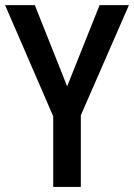

<svg xmlns="http://www.w3.org/2000/svg" viewBox="-20 -734 526 754"><path d="M116.7 -713.9 243.7 -395 371.1 -713.9H486.3L297.4 -281.2V0H189V-277.3L0 -713.9Z"/></svg>

Font: Open Sans
Style: Regular
Weight: 600
Width: 3
Foundry: Ascender Corporation
Version: Version 1.000